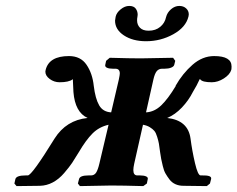

<svg xmlns="http://www.w3.org/2000/svg" viewBox="-20 -630 805 651"><path d="M619.1 -574.2Q610.4 -537.6 567.6 -513.9Q524.9 -490.2 475.1 -490.2Q430.2 -490.2 400.1 -510Q370.1 -529.8 370.1 -560.1Q370.1 -562.5 372.1 -573.2Q375 -586.9 389.2 -598.4Q403.3 -609.9 418 -609.9Q433.6 -609.9 440.2 -600.8Q446.8 -591.8 446.8 -580.1Q446.8 -578.6 446.3 -575.7Q445.8 -572.8 445.8 -571.8Q444.8 -567.9 444.8 -561Q444.8 -545.9 454.6 -535.9Q464.4 -525.9 483.9 -525.9Q507.8 -525.9 523.4 -539.1Q539.1 -552.2 543 -571.8Q546.9 -587.4 559.8 -598.6Q572.8 -609.9 587.9 -609.9Q602.1 -609.9 611.1 -601.6Q620.1 -593.3 620.1 -581.1Q620.1 -580.1 619.6 -577.6Q619.1 -575.2 619.1 -574.2ZM464.8 -207 435.1 -75.2Q432.1 -61.5 432.1 -53.2Q432.1 -35.2 445.8 -35.2H455.1Q467.8 -35.2 475.1 -32Q482.4 -28.8 481 -22.9L478 -7.8L465.8 1Q396 -1 356.9 -1L251 1L244.1 -7.8L248 -22.9Q251 -35.2 279.8 -35.2H288.1Q299.8 -35.2 305.9 -44.7Q312 -54.2 316.9 -75.2L348.1 -207Q315.9 -199.7 293.7 -177.5Q271.5 -155.3 247.1 -113.8Q233.9 -91.8 224.6 -77.9Q215.3 -64 197.5 -43.2Q179.7 -22.5 158.9 -11.5Q138.2 -0.5 115.2 0L36.1 1L28.8 -7.8L32.2 -22.9Q35.6 -35.2 66.9 -35.2H74.2Q87.9 -35.2 165 -160.2Q204.6 -222.7 276.9 -230Q234.4 -249.5 229 -317.9Q227.1 -350.1 227.1 -357.9V-361.8L226.1 -360.8Q212.9 -351.1 182.1 -351.1Q163.6 -351.1 148.7 -362.1Q133.8 -373 133.8 -387.2Q133.8 -388.2 134.3 -390.1Q134.8 -392.1 134.8 -393.1Q146.5 -439.9 213.9 -439.9Q253.4 -439.9 273.4 -410.4Q293.5 -380.9 297.9 -338.9Q303.2 -295.4 316.2 -272.9Q329.1 -250.5 356.9 -249L382.8 -359.9Q386.2 -376 386.2 -380.9Q386.2 -397 371.1 -397H362.8Q349.6 -397 342.5 -400.4Q335.4 -403.8 336.9 -410.2L339.8 -423.8L352.1 -434.1Q420.9 -432.1 457 -432.1L566.9 -434.1L574.2 -423.8L570.8 -410.2Q569.3 -404.3 560.1 -400.6Q550.8 -397 538.1 -397H529.8Q518.1 -397 511.2 -388.4Q504.4 -379.9 500 -359.9L475.1 -249Q503.4 -250.5 526.6 -272.7Q549.8 -294.9 576.2 -338.9H575.2Q599.1 -380.9 632.8 -410.4Q666.5 -439.9 706.1 -439.9Q765.1 -439.9 765.1 -404.8Q765.1 -397 764.2 -393.1Q759.3 -377 739 -364Q718.8 -351.1 698.2 -351.1Q666 -351.1 659.2 -360.8L657.2 -361.8Q647.9 -340.8 633.8 -317.9Q619.6 -289.6 596.7 -265.4Q573.7 -241.2 546.9 -230Q617.7 -222.2 626 -160.2Q631.3 -119.1 641.1 -77.1Q650.9 -35.2 660.2 -35.2H667Q673.3 -35.2 678 -34.9Q682.6 -34.7 687.5 -33.4Q692.4 -32.2 694.6 -29.5Q696.8 -26.9 695.8 -22.9L691.9 -7.8L681.2 1L602.1 0Q586.9 0 575 -5.4Q563 -10.7 554.9 -21.2Q546.9 -31.7 541.3 -41.5Q535.6 -51.3 532 -66.9Q528.3 -82.5 526.6 -90.8Q524.9 -99.1 522.9 -113.8Q520.5 -133.3 518.8 -142.8Q517.1 -152.3 512.9 -166Q508.8 -179.7 503.2 -186.3Q497.6 -192.9 488 -198.7Q478.5 -204.6 464.8 -207Z"/></svg>

Font: Linux Libertine
Style: Bold Italic
Weight: 700
Italic angle: -11.5°
Designer: Philipp H. Poll
Foundry: Philipp H. Poll
Version: Version 4.0.5